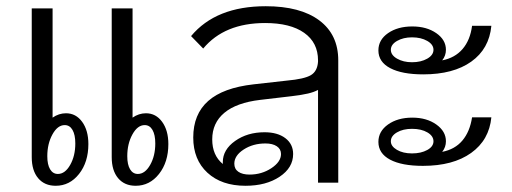

<svg xmlns="http://www.w3.org/2000/svg" viewBox="-20 -587 1644 617"><path d="M264 -124Q264 -66 234 -28Q204 10 159 10Q123 10 102.5 -14.5Q82 -39 82 -82V-560H149V-209Q169 -223 192 -223Q224 -223 244 -195.5Q264 -168 264 -124ZM521 -124Q521 -66 491 -28Q461 10 416 10Q380 10 359.5 -14.5Q339 -39 339 -82V-560H406V-209Q426 -223 449 -223Q481 -223 501 -195.5Q521 -168 521 -124ZM222 -126Q222 -154 213 -169.5Q204 -185 188 -185Q165 -185 148.5 -155Q132 -125 132 -85Q132 -58 141 -43Q150 -28 166 -28Q189 -28 205.5 -57Q222 -86 222 -126ZM479 -126Q479 -154 470 -169.5Q461 -185 445 -185Q422 -185 405.5 -155Q389 -125 389 -85Q389 -58 398 -43Q407 -28 423 -28Q446 -28 462.5 -57Q479 -86 479 -126Z M1067 -393V0H1002V-298Q989 -291 970 -286.5Q951 -282 918 -278L816 -266Q740 -257 701 -224.5Q662 -192 662 -139Q662 -88 696 -60V-66Q696 -106 735.5 -134Q775 -162 830 -162Q872 -162 897 -143Q922 -124 922 -92Q922 -48 878.5 -19Q835 10 769 10Q692 10 646.5 -32Q601 -74 601 -145Q601 -220 649 -262.5Q697 -305 795 -316L902 -328Q958 -333 979 -345.5Q1000 -358 1002 -389V-393Q1002 -450 957.5 -481.5Q913 -513 832 -513Q701 -513 633 -431L594 -471Q674 -567 834 -567Q945 -567 1006 -521.5Q1067 -476 1067 -393ZM733 -61Q733 -44 746 -35Q759 -26 782 -26Q821 -26 852 -46.5Q883 -67 883 -92Q883 -108 869.5 -117Q856 -126 833 -126Q793 -126 763 -106.5Q733 -87 733 -61Z M1196 -425Q1196 -459 1227 -480.5Q1258 -502 1305 -502Q1351 -502 1382 -480.5Q1413 -459 1413 -427Q1413 -408 1401 -393Q1442 -401 1466.5 -429.5Q1491 -458 1497 -504H1559Q1552 -430 1494.5 -389Q1437 -348 1340 -348Q1272 -348 1234 -368Q1196 -388 1196 -425ZM1236 -427Q1236 -410 1256 -398.5Q1276 -387 1304 -387Q1333 -387 1353 -398.5Q1373 -410 1373 -427Q1373 -444 1353 -455.5Q1333 -467 1304 -467Q1276 -467 1256 -455.5Q1236 -444 1236 -427ZM1497 -210H1559Q1552 -137 1494 -95.5Q1436 -54 1339 -54Q1271 -54 1233.5 -74Q1196 -94 1196 -131Q1196 -165 1227 -187Q1258 -209 1305 -209Q1351 -209 1382 -187Q1413 -165 1413 -133Q1413 -114 1401 -99Q1442 -107 1466 -135.5Q1490 -164 1497 -210ZM1373 -133Q1373 -150 1353.5 -161.5Q1334 -173 1304 -173Q1275 -173 1255.5 -161.5Q1236 -150 1236 -133Q1236 -117 1255.5 -105.5Q1275 -94 1304 -94Q1333 -94 1353 -105Q1373 -116 1373 -133Z"/></svg>

Font: KoHo
Style: Regular
Weight: 400
Version: Version 1.000; ttfautohint (v1.6)